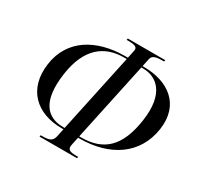

<svg xmlns="http://www.w3.org/2000/svg" viewBox="-157 -903 1118 1092"><g transform="rotate(30 402.0 -357.0)"><path d="M228 10H474L476 0H463C418 0 403 -9 410 -42L421 -94H429C629 -94 775 -191 801 -371C826 -544 704 -630 545 -630H535L546 -682C551 -705 570 -714 615 -714H628L630 -724H384L382 -714H395C440 -714 455 -705 450 -682L439 -630H422C232 -630 87 -543 63 -371C38 -194 149 -94 313 -94H325L314 -42C307 -9 288 0 243 0H230ZM327 -104H317C213 -104 142 -172 170 -367C196 -550 293 -620 419 -620H437ZM423 -104 533 -620H544C634 -620 719 -555 692 -367C665 -175 578 -104 435 -104Z"/></g></svg>

Font: Noto Serif Display
Style: Italic
Weight: 400
Italic angle: -12°
Designer: Monotype Design Team
Foundry: Monotype Imaging Inc.
Version: Version 2.009